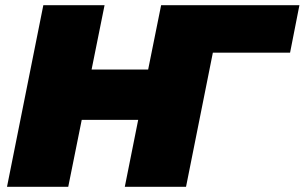

<svg xmlns="http://www.w3.org/2000/svg" viewBox="-20 -720 1174 740"><path d="M601 -700H837L697 0H461L513 -258H295L243 0H7L147 -700H383L333 -452H551ZM461 0 601 -700H1134L1098 -517H794L693 0Z"/></svg>

Font: Montserrat Black
Style: Italic
Weight: 900
Italic angle: -11.3°
Designer: Julieta Ulanovsky
Foundry: Julieta Ulanovsky
Version: Version 9.000; ttfautohint (v1.8.4.7-5d5b)